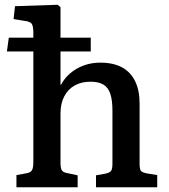

<svg xmlns="http://www.w3.org/2000/svg" viewBox="-20 -786 709 806"><path d="M49 0V-51L93 -59Q109 -62 114.5 -72Q120 -82 120 -107V-570H9L17 -628H120V-646Q120 -677 113 -686.5Q106 -696 79 -699L37 -706L43 -760L222 -766L234 -756V-628H361V-570H234V-430H236Q259 -473 303 -498Q347 -523 401 -523Q456 -523 492.5 -503Q529 -483 547.5 -444.5Q566 -406 566 -352V-99Q566 -77 571 -69.5Q576 -62 597 -58L640 -51V0H383V-50L422 -57Q441 -61 446.5 -69Q452 -77 452 -99V-322Q452 -366 443 -392.5Q434 -419 414 -431Q394 -443 360 -443Q322 -443 294 -427.5Q266 -412 250 -382Q234 -352 234 -310V-103Q234 -81 239 -72Q244 -63 259 -60L306 -50V0Z"/></svg>

Font: Literata 18pt Medium
Style: Regular
Weight: 500
Designer: Latin by Veronika Burian and Jose Scaglione. Greek by Irene Vlachou. Cyrillic by Vera Evstafieva.
Foundry: TypeTogether
Version: Version 3.103;gftools[0.9.29]